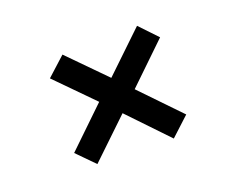

<svg xmlns="http://www.w3.org/2000/svg" viewBox="-73 -624 767 627"><g transform="rotate(-20 310.5 -310.5)"><path d="M436 -117 307 -252 173 -124 114 -184 248 -313 123 -440 188 -499 312 -373 449 -504 507 -443 371 -312 501 -177Z"/></g></svg>

Font: Literata 7pt Medium
Style: Italic
Weight: 500
Italic angle: -2°
Designer: Latin by Veronika Burian and Jose Scaglione. Greek by Irene Vlachou. Cyrillic by Vera Evstafieva
Foundry: TypeTogether
Version: Version 3.002